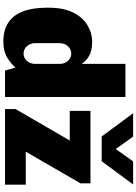

<svg xmlns="http://www.w3.org/2000/svg" viewBox="146 -952 816 1148"><g transform="rotate(90 554.0 -378.0)"><path d="M228 10Q162 10 117 -18.5Q72 -47 49 -105Q26 -163 26 -250V-261Q26 -349 54.5 -406.5Q83 -464 130 -492.5Q177 -521 230 -521Q283 -521 314.5 -502.5Q346 -484 362 -458V-720H560V0H402L384 -63Q363 -37 325 -13.5Q287 10 228 10ZM300 -111Q318 -111 332 -120.5Q346 -130 354 -146Q362 -162 362 -181V-326Q362 -346 354 -361.5Q346 -377 332 -386.5Q318 -396 300 -396Q274 -396 256 -375.5Q238 -355 238 -326V-181Q238 -162 246 -146Q254 -130 268.5 -120.5Q283 -111 300 -111ZM632 0V-63L820 -387H643V-511H1076V-451L887 -124H1084V0ZM1083 -766 944 -578H796L657 -766H797L911 -606H831L945 -766Z"/></g></svg>

Font: Chivo Medium Black
Style: Regular
Weight: 900
Version: Version 2.002